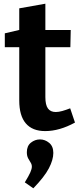

<svg xmlns="http://www.w3.org/2000/svg" viewBox="-20 -696 435 1037"><path d="M224 12Q155 12 119.5 -29.5Q84 -71 84 -153V-459L102 -441H6V-516L104 -539L84 -515V-651L225 -676V-515L210 -534H362L360 -441H210L225 -459V-172Q225 -129 239 -110Q253 -91 281 -91Q297 -91 316.5 -96.5Q336 -102 359 -111L385 -34Q301 12 224 12ZM160 321 114 289Q136 253 144 234.5Q152 216 152 204Q152 192 145.5 182Q139 172 132 159Q125 146 125 126Q125 92 147 74.5Q169 57 196 57Q223 57 245.5 75.5Q268 94 268 130Q268 167 244 213Q220 259 160 321Z"/></svg>

Font: Bitter Thin
Style: Bold
Weight: 700
Version: Version 3.021